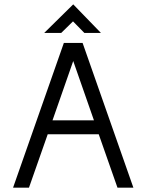

<svg xmlns="http://www.w3.org/2000/svg" viewBox="-20 -861 672 881"><path d="M433 -245H199L113 0H40L273 -664H359L592 0H519ZM411 -309 316 -581 221 -309ZM315 -763 261 -710H183L316 -841L443 -710H367Z"/></svg>

Font: Sulphur Point
Style: Regular
Weight: 400
Designer: Noponies / Dale Sattler
Foundry: Noponies
Version: Version 1.000; ttfautohint (v1.8)